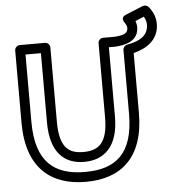

<svg xmlns="http://www.w3.org/2000/svg" viewBox="-58 -877 892 968"><g transform="rotate(-5 388.5 -393.0)"><path d="M657 -749 701 -767C709 -754 713 -741 713 -726C713 -673 673 -646 605 -634C593 -632 584 -620 584 -609V-287C584 -83 493 -13 338 -13C184 -13 90 -84 90 -287V-629H168V-278C168 -127 237 -64 338 -64C440 -64 512 -127 512 -278V-629H544H545C596 -632 663 -647 663 -718C663 -730 660 -740 657 -749ZM612 -785C582 -773 599 -750 601 -747C608 -737 613 -727 613 -718C613 -693 596 -682 543 -679H487C476 -679 462 -669 462 -654V-278C462 -145 412 -114 338 -114C265 -114 218 -145 218 -278V-654C218 -665 208 -679 193 -679H65C54 -679 40 -669 40 -654V-287C40 -60 160 37 338 37C517 37 634 -61 634 -287V-589C700 -605 763 -645 763 -726C763 -763 747 -793 729 -814C723 -821 710 -825 700 -821Z"/></g></svg>

Font: Falling Sky
Style: ExtOu
Weight: 400
Designer: Paul D. Hunt
Foundry: Adobe Systems Incorporated
Version: Version 1.02